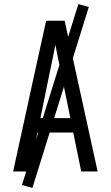

<svg xmlns="http://www.w3.org/2000/svg" viewBox="-20 -836 540 936"><path d="M44 0 151 -490 205 -735H295L456 0H376L337 -190H163L124 0ZM177 -260H323L276 -490Q269 -522 262.5 -554Q256 -586 250 -618Q244 -586 237.5 -554Q231 -522 224 -490ZM138 80 87 66 362 -816 413 -802Z"/></svg>

Font: Iosevka srxl
Style: Regular
Weight: 400
Monospace: yes
Designer: Belleve Invis
Foundry: Belleve Invis
Version: Version 33.0.1; ttfautohint (v1.8.3)